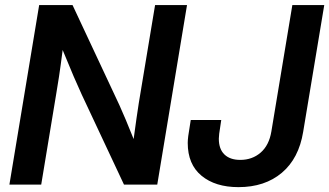

<svg xmlns="http://www.w3.org/2000/svg" viewBox="-20 -748 1334 778"><path d="M18.1 0 138.7 -727.5H273.9L463.9 -321.8Q473.6 -300.8 489.7 -262.5Q505.9 -224.1 521.5 -184.6Q526.9 -226.1 533 -267.6Q539.1 -309.1 542.5 -331.1L608.4 -727.5H737.8L617.2 0H482.4L311 -365.2Q299.3 -390.1 278.8 -437.7Q258.3 -485.4 233.9 -545.4Q226.1 -483.4 219 -436.8Q211.9 -390.1 207.5 -365.7L147 0ZM946.3 10.3Q852.5 10.3 796.6 -35.9Q740.7 -82 740.7 -168.9Q740.7 -180.2 742.9 -197.5Q745.1 -214.8 752.9 -261.7H876.5Q869.6 -219.2 868.2 -206.1Q866.7 -192.9 866.7 -186Q866.7 -144 889.4 -122.1Q912.1 -100.1 953.6 -100.1Q1002 -100.1 1036.1 -129.6Q1070.3 -159.2 1079.6 -215.3L1164.6 -727.5H1293.9L1208.5 -213.9Q1190.9 -106 1122.1 -47.9Q1053.2 10.3 946.3 10.3Z"/></svg>

Font: Inter Display SemiBold
Style: Italic
Weight: 600
Italic angle: -9.39999°
Designer: Rasmus Andersson
Foundry: rsms
Version: Version 4.000;git-a52131595